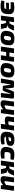

<svg xmlns="http://www.w3.org/2000/svg" viewBox="3324 -3882 565 7268"><g transform="rotate(90 3606.0 -248.5)"><path d="M60 -370 52 -482Q138 -509 264 -509Q409 -509 466 -447.5Q523 -386 507 -239Q491 -93 422.5 -39.5Q354 14 204 13Q75 13 -8 -19L11 -131Q53 -129 183 -126Q255 -125 281 -138Q307 -151 317 -198H70L83 -306H330Q331 -348 314 -360Q297 -372 246 -372Z M921 -259 920 -253Q999 -242 1017.5 -213Q1036 -184 1064 -27Q1067 -9 1069 0H886Q863 -142 851.5 -169.5Q840 -197 798 -197H763Q767 -171 764 -153L742 0H561L631 -497H811L795 -377Q791 -349 781 -317H796Q849 -317 869.5 -344Q890 -371 939 -497H1130Q1125 -486 1116 -465Q1092 -410 1082 -387.5Q1072 -365 1055.5 -336Q1039 -307 1031 -299.5Q1023 -292 1004 -280.5Q985 -269 968.5 -266Q952 -263 921 -259Z M1441 -511Q1587 -511 1645 -448.5Q1703 -386 1682 -241Q1663 -101 1597.5 -44.5Q1532 12 1389 12Q1244 12 1185 -50Q1126 -112 1146 -255Q1166 -397 1231.5 -454Q1297 -511 1441 -511ZM1438 -383Q1389 -383 1369 -355.5Q1349 -328 1336 -241Q1324 -164 1335.5 -139.5Q1347 -115 1395 -115Q1443 -115 1462.5 -142.5Q1482 -170 1495 -255Q1506 -333 1495 -358Q1484 -383 1438 -383Z M2311 -497 2241 0H2063L2091 -201H1942L1914 0H1735L1805 -497H1984L1959 -322H2108L2133 -497Z M2659 -511Q2805 -511 2863 -448.5Q2921 -386 2900 -241Q2881 -101 2815.5 -44.5Q2750 12 2607 12Q2462 12 2403 -50Q2344 -112 2364 -255Q2384 -397 2449.5 -454Q2515 -511 2659 -511ZM2656 -383Q2607 -383 2587 -355.5Q2567 -328 2554 -241Q2542 -164 2553.5 -139.5Q2565 -115 2613 -115Q2661 -115 2680.5 -142.5Q2700 -170 2713 -255Q2724 -333 2713 -358Q2702 -383 2656 -383Z M3488 -497H3645Q3710 -497 3704 -431L3656 0H3492L3531 -365H3519L3427 -121Q3410 -69 3356 -69H3275Q3247 -69 3230.5 -84.5Q3214 -100 3212 -128L3183 -365H3171L3110 0H2945L3018 -430Q3023 -466 3039.5 -481.5Q3056 -497 3089 -497H3238Q3297 -497 3300 -437L3317 -262Q3318 -248 3318 -179H3329Q3345 -248 3349 -260L3418 -444Q3433 -497 3488 -497Z M4324 -497 4255 0H4113L4112 -89Q4005 14 3903 14Q3829 14 3794.5 -23.5Q3760 -61 3770 -128L3821 -497H4004L3958 -179Q3955 -157 3962.5 -148Q3970 -139 3987 -139Q4032 -139 4101 -194L4144 -497Z M4912 -497 4842 0H4661L4685 -175Q4616 -147 4539 -147Q4449 -147 4410.5 -179.5Q4372 -212 4382 -287L4414 -497H4595L4571 -319Q4567 -297 4574.5 -288.5Q4582 -280 4606 -280Q4652 -280 4703 -303L4730 -497Z M5431 -141 5443 -28Q5354 12 5215 12Q5061 12 5005 -53.5Q4949 -119 4964 -255Q4981 -404 5049.5 -457.5Q5118 -511 5260 -511Q5401 -511 5453 -466.5Q5505 -422 5492 -332Q5482 -265 5434.5 -237.5Q5387 -210 5284 -202L5149 -192Q5150 -154 5169 -141.5Q5188 -129 5233 -129Q5328 -129 5431 -141ZM5160 -288 5244 -296Q5281 -299 5297.5 -309.5Q5314 -320 5317 -350Q5319 -374 5307 -381.5Q5295 -389 5257 -388Q5211 -387 5191.5 -367.5Q5172 -348 5160 -288Z M5968 -141 5981 -24Q5898 12 5773 12Q5638 12 5579 -51.5Q5520 -115 5540 -256Q5560 -394 5621.5 -452.5Q5683 -511 5817 -511Q5944 -511 6028 -475L6004 -364L5840 -365Q5785 -365 5761.5 -341Q5738 -317 5730 -250Q5720 -177 5735 -155Q5750 -133 5805 -133Q5899 -133 5968 -141Z M6410 -259 6409 -253Q6488 -242 6506.5 -213Q6525 -184 6553 -27Q6556 -9 6558 0H6375Q6352 -142 6340.5 -169.5Q6329 -197 6287 -197H6252Q6256 -171 6253 -153L6231 0H6050L6120 -497H6300L6284 -377Q6280 -349 6270 -317H6285Q6338 -317 6358.5 -344Q6379 -371 6428 -497H6619Q6614 -486 6605 -465Q6581 -410 6571 -387.5Q6561 -365 6544.5 -336Q6528 -307 6520 -299.5Q6512 -292 6493 -280.5Q6474 -269 6457.5 -266Q6441 -263 6410 -259Z M7195 -497 7126 0H6984L6983 -89Q6876 14 6774 14Q6700 14 6665.5 -23.5Q6631 -61 6641 -128L6692 -497H6875L6829 -179Q6826 -157 6833.5 -148Q6841 -139 6858 -139Q6903 -139 6972 -194L7015 -497Z"/></g></svg>

Font: Exo 2.0 Extra Bold
Style: Italic
Weight: 800
Italic angle: -8°
Designer: Natanael Gama
Version: Version 1.001;PS 001.001;hotconv 1.0.70;makeotf.lib2.5.58329